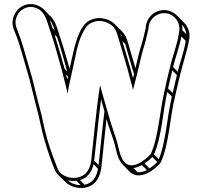

<svg xmlns="http://www.w3.org/2000/svg" viewBox="-20 -787 1003 954"><path d="M51 -713C41 -690 39 -666 48 -643C55 -624 63 -606 70 -585L85 -537C99 -490 112 -444 126 -395C138 -350 152 -287 164 -244C173 -211 183 -160 191 -128L203 -84C218 -33 234 13 253 59C257 68 262 75 269 82L305 117C327 139 362 151 399 146C452 138 475 98 483 50C490 -6 499 -109 509 -196C520 -157 532 -128 544 -90C556 -54 561 2 590 31L625 67C634 76 646 82 660 84C685 87 712 75 726 66C742 56 767 37 778 21C820 -66 824 -206 850 -308C859 -345 866 -381 875 -415C889 -475 910 -530 921 -598C925 -628 913 -656 894 -675L859 -710C845 -724 827 -733 808 -736C755 -743 712 -705 705 -659L704 -648C699 -626 691 -590 685 -571C672 -532 663 -491 653 -448C640 -494 626 -539 616 -575C610 -598 600 -617 585 -632L550 -667C538 -679 523 -688 504 -693C458 -706 415 -688 395 -659L383 -641C353 -585 342 -516 326 -445C310 -501 293 -560 276 -610C265 -644 257 -680 232 -705L197 -741C190 -748 181 -753 171 -758C116 -783 68 -751 51 -713ZM64 -707C78 -739 119 -766 165 -745C203 -728 212 -687 227 -641C248 -581 269 -505 287 -439C294 -412 301 -385 308 -356L316 -322L322 -357C330 -396 346 -465 354 -503C362 -551 377 -599 396 -633C399 -638 403 -645 407 -651C423 -674 460 -691 500 -679C537 -668 556 -645 566 -606C585 -541 614 -447 634 -368L641 -341L648 -368C667 -436 679 -506 699 -567C705 -588 713 -623 718 -646L719 -657C724 -694 762 -727 806 -721C845 -716 876 -678 871 -635L869 -623C860 -561 838 -511 825 -454C816 -420 808 -383 800 -347C774 -243 768 -104 729 -22C721 -11 696 9 682 18C669 26 646 37 627 34C577 27 573 -48 558 -94C545 -135 533 -166 521 -209C510 -249 497 -291 486 -331L477 -364L472 -330C458 -239 442 -66 433 13C426 58 405 89 361 96C320 102 280 83 267 53C249 7 232 -38 217 -88L205 -132C197 -163 188 -214 178 -248C166 -290 152 -353 140 -399C126 -448 113 -493 99 -541L84 -589C76 -611 69 -630 62 -649C55 -669 55 -687 64 -707ZM263 -604C281 -552 298 -489 314 -431L301 -445C286 -500 268 -561 251 -615ZM252 -635 241 -647C236 -661 232 -675 227 -689C238 -675 245 -656 252 -635ZM602 -569C614 -526 630 -472 646 -418C644 -412 643 -405 641 -399C625 -460 604 -528 588 -582ZM588 -604 580 -612C579 -614 579 -616 578 -618C582 -614 585 -609 588 -604ZM906 -617 886 -637C887 -646 886 -655 884 -664C896 -652 904 -635 906 -617ZM903 -584C894 -529 876 -482 863 -431L840 -454C852 -504 871 -550 881 -606ZM859 -414C852 -385 845 -355 838 -325L815 -347C822 -378 829 -408 836 -437ZM834 -307C810 -208 804 -78 769 4L745 -20C783 -104 789 -231 811 -330ZM761 18C752 28 736 41 723 50L698 25C711 16 727 4 737 -7ZM710 58C697 65 679 70 664 69L643 48C659 46 674 39 685 33ZM467 52C459 94 441 123 400 131L378 108C416 97 436 66 445 29ZM470 33 448 11C456 -60 470 -198 482 -293C488 -273 493 -254 499 -234C488 -147 477 -34 470 33ZM381 133C355 133 332 123 317 109C330 112 345 113 360 111ZM318 -407C317 -402 315 -397 314 -392L308 -416Z"/></svg>

Font: Blanket
Style: Ugh
Weight: 900
Foundry: Cannot Into Space Fonts
Version: Version 0.9